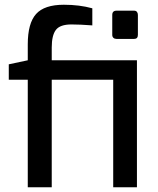

<svg xmlns="http://www.w3.org/2000/svg" viewBox="-20 -789 667 809"><path d="M557 0H457V-453H198V0H97V-453H17V-518L97 -535V-602Q97 -691 132 -730Q167 -769 249 -769Q315 -769 369 -754V-682Q317 -686 281 -686Q233 -686 215.5 -663Q198 -640 198 -589V-535H557ZM561 -726V-642Q561 -625 545 -625H471Q463 -625 458 -629.5Q453 -634 453 -642V-726Q453 -744 471 -744H545Q553 -744 557 -739Q561 -734 561 -726Z"/></svg>

Font: Exo Medium
Style: Regular
Weight: 500
Designer: Natanael Gama
Foundry: Natanael Gama
Version: Version 1.500; ttfautohint (v1.6)